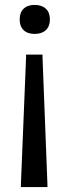

<svg xmlns="http://www.w3.org/2000/svg" viewBox="-20 -561 280 781"><path d="M121 -541Q150 -541 166.5 -525.5Q183 -510 183 -482Q183 -454 166.5 -438.5Q150 -423 121 -423Q92 -423 76 -438.5Q60 -454 60 -482Q60 -510 76 -525.5Q92 -541 121 -541ZM86 -339H153V-327L173 190V200H65V190L86 -327Z"/></svg>

Font: Encode Sans Narrow
Style: Medium
Weight: 500
Designer: Pablo Impallari, Andres Torresi
Foundry: Pablo Impallari, Andres Torresi
Version: Version 1.000; ttfautohint (v1.00) -l 8 -r 50 -G 200 -x 14 -